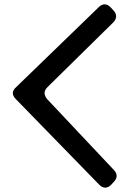

<svg xmlns="http://www.w3.org/2000/svg" viewBox="-20 -801 596 883"><path d="M435 47Q449 62 464 62Q478 62 492 48L502 37Q530 9 504 -19L197 -345Q185 -360 185 -373Q185 -387 199 -401L500 -697Q514 -711 514 -726Q514 -741 501 -754L490 -766Q477 -781 461 -781Q447 -781 434 -768L55 -401Q24 -374 53 -345Z"/></svg>

Font: WDXL Lubrifont JP N
Style: Regular
Weight: 400
Designer: [WDXL Lubrifont] Copyright 2020-2022 (c) NightFurySL2001, Skr-ZERO; [ZCOOL QingKe HuangYou] Copyright 2018-2022 (c) The 
Version: Version 2.001;hotconv 1.1.1;makeotfexe 2.6.0